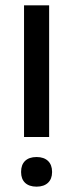

<svg xmlns="http://www.w3.org/2000/svg" viewBox="-20 -690 273 719"><path d="M59 -47V-45C59 -12 79 9 117 9C154 9 175 -12 175 -45V-47C175 -81 154 -102 117 -102C79 -102 59 -81 59 -47ZM70 -177H164V-670H70Z"/></svg>

Font: LT Wave Alt
Style: Regular
Weight: 400
Designer: Daniel Lyons
Version: Version 2.5 (Glyphs App)